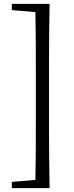

<svg xmlns="http://www.w3.org/2000/svg" viewBox="-20 -798 384 991"><path d="M236 -778Q234 -694 233.5 -607Q233 -520 233 -433V-172Q233 -86 233.5 0.5Q234 87 236 173H162Q164 89 164.5 2Q165 -85 165 -172V-433Q165 -519 164.5 -605.5Q164 -692 162 -778ZM200 -778V-734H180L41 -746V-778ZM200 129V173H41V141L180 129Z"/></svg>

Font: Noto Serif JP
Style: Regular
Weight: 400
Designer: Ryoko NISHIZUKA  (kana & ideographs); Frank Grießhammer (Latin, Greek & Cyrillic); Wenlong ZHANG  (bopomofo); Sandoll Co
Foundry: Adobe
Version: Version 2.003-H1;hotconv 1.1.1;makeotfexe 2.6.0